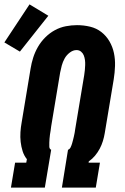

<svg xmlns="http://www.w3.org/2000/svg" viewBox="-50 -858 570 878"><path d="M0 0 19 -114H70L73 -130Q60 -146 53.5 -166.5Q47 -187 44.5 -209Q42 -231 43.5 -253.5Q45 -276 49 -298L90 -545Q94 -570 102 -595Q110 -620 123.5 -643.5Q137 -667 157 -687Q177 -707 201 -720Q225 -733 251 -738Q277 -743 302 -743Q333 -743 362 -736Q391 -729 413.5 -711.5Q436 -694 450.5 -669Q465 -644 471 -615.5Q477 -587 476 -556.5Q475 -526 470 -495L429 -249Q426 -231 420.5 -213Q415 -195 406 -178Q397 -161 384.5 -146Q372 -131 356 -120L355 -114H407L388 0H233L261 -173Q269 -176 273 -184.5Q277 -193 279.5 -201.5Q282 -210 284 -218Q286 -226 288 -234.5Q290 -243 291.5 -251.5Q293 -260 294 -268L335 -514Q337 -526 338 -537.5Q339 -549 339.5 -560.5Q340 -572 338.5 -583.5Q337 -595 333 -605Q329 -615 320.5 -622Q312 -629 300 -629Q284 -629 269 -617.5Q254 -606 245.5 -590.5Q237 -575 232.5 -558.5Q228 -542 225 -526L184 -280Q183 -270 181.5 -261Q180 -252 178.5 -242.5Q177 -233 176.5 -224Q176 -215 175.5 -206Q175 -197 175.5 -187Q176 -177 184 -173L155 0ZM41 -622 -30 -664 85 -838 171 -786Z"/></svg>

Font: Iosevka SS04 Heavy Oblique
Style: Regular
Weight: 900
Italic angle: -9°
Monospace: yes
Designer: Belleve Invis
Foundry: Belleve Invis
Version: Version 19.0.0; ttfautohint (v1.8.4)